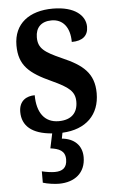

<svg xmlns="http://www.w3.org/2000/svg" viewBox="-55 -585 518 859"><g transform="rotate(-5 204.0 -155.5)"><path d="M175 236C246 236 295 197 295 127C295 73 259 41 205 36L210 10C317 5 378 -57 378 -153C378 -243 328 -283 238 -322C159 -357 133 -376 133 -425C133 -468 158 -495 205 -495C255 -495 287 -458 287 -391C336 -391 361 -413 361 -453C361 -502 315 -547 215 -547C110 -547 39 -495 39 -397C39 -307 84 -269 183 -224C257 -190 284 -169 284 -123C284 -75 257 -43 198 -43C134 -43 101 -91 101 -168C65 -168 30 -150 30 -99C30 -37 73 2 164 9L150 75C188 80 216 91 216 130C216 168 195 182 161 182C145 182 124 179 103 174V225C124 232 157 236 175 236Z"/></g></svg>

Font: Noto Serif Ethiopic Condensed SemiBold
Style: Regular
Weight: 600
Width: 3
Designer: Monotype Design Team
Foundry: Monotype Imaging Inc.
Version: Version 2.102